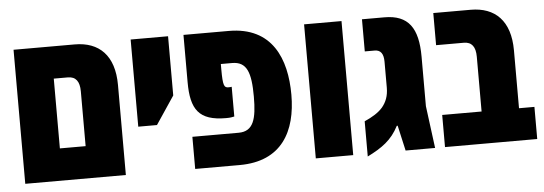

<svg xmlns="http://www.w3.org/2000/svg" viewBox="-44 -733 2464 869"><g transform="rotate(-5 1188.0 -298.5)"><path d="M40 0H497V-409C497 -544 428 -609 318 -609H40ZM210 -146V-463H274C310 -463 327 -440 327 -395V-146Z M572 -213H657L742 -340V-609H572Z M812 0H1014C1206 0 1275 -131 1275 -297C1275 -460 1215 -609 1018 -609H812V-394C812 -270 848 -217 971 -217C995 -217 996 -219 1009 -221V-356C1004 -355 1001 -355 994 -355C975 -355 969 -363 969 -439V-463H1020C1087 -463 1105 -413 1105 -303C1105 -202 1090 -146 1022 -146H812Z M1360 0H1530V-609H1360Z M1595 12C1661 -21 1706 -52 1738 -115H1742L1768 0H1902L1877 -192V-417C1877 -547 1834 -609 1725 -609H1623V-463H1668C1695 -463 1708 -445 1708 -409V-291C1708 -253 1697 -226 1678 -203C1659 -181 1631 -164 1595 -148Z M1947 0H2366V-146H2296V-409C2296 -544 2227 -609 2117 -609H1947V-463H2073C2109 -463 2126 -440 2126 -395V-146H1947Z"/></g></svg>

Font: Noto Sans Hebrew ExtraCondensed Black
Style: Regular
Weight: 900
Width: 2
Designer: Monotype Design Team
Foundry: Monotype Imaging Inc.
Version: Version 2.004